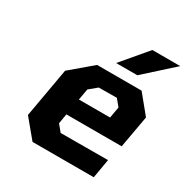

<svg xmlns="http://www.w3.org/2000/svg" viewBox="-168 -875 979 1013"><g transform="rotate(30 321.0 -368.0)"><path d="M341 -581 472 -736H642L470 -581ZM167 0 75 -111 128 -411 259 -522H530L621 -411L586 -215H249L239 -155L272 -115L560 -116L540 0ZM267 -316H457L469 -384L436 -424L326 -423L279 -384Z"/></g></svg>

Font: Tomorrow SemiBold
Style: Italic
Weight: 600
Italic angle: -10°
Designer: Tony de Marco, Monica Rizzolli
Foundry: Just in Type
Version: Version 2.002